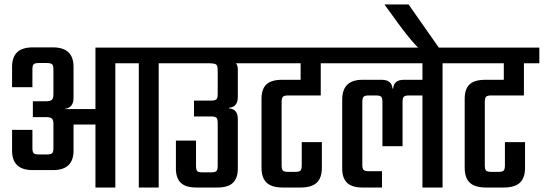

<svg xmlns="http://www.w3.org/2000/svg" viewBox="-20 -839 2433 859"><path d="M762 -626V-556H690V0H601V-556H496V0H407V-282H309V-165Q309 -78 217 -78H126Q34 -78 34 -165V-258H125V-177Q125 -159 130.5 -153.5Q136 -148 154 -148H190Q207 -148 213 -153.5Q219 -159 219 -177V-284Q219 -302 212 -308.5Q205 -315 187 -315H127V-386H187Q205 -386 212 -392.5Q219 -399 219 -418V-528Q219 -546 213 -551.5Q207 -557 190 -557H154Q136 -557 130.5 -551.5Q125 -546 125 -528V-449H34V-540Q34 -627 126 -627H217Q309 -627 309 -540V-401Q309 -357 270 -352V-351H407V-626Z M1116 -626V-556H1036Q1044 -546 1044 -529V-406Q1044 -360 1005 -357V-354Q1044 -351 1044 -306V-85Q1044 -42 1022 -21Q1000 0 952 0H859Q811 0 789 -21Q767 -42 767 -85V-210H857V-97Q857 -79 862.5 -73.5Q868 -68 885 -68H925Q942 -68 948 -73.5Q954 -79 954 -97V-289Q954 -307 948 -312.5Q942 -318 925 -318H848V-389H925Q942 -389 948 -394.5Q954 -400 954 -418V-523Q954 -545 947 -550.5Q940 -556 910 -556H723V-626Z M1415 -412H1270Q1252 -412 1246 -406.5Q1240 -401 1240 -382V-100Q1240 -81 1246 -75.5Q1252 -70 1270 -70H1300Q1318 -70 1324 -75.5Q1330 -81 1330 -100V-203H1420V-89Q1420 -43 1397 -21.5Q1374 0 1324 0H1246Q1196 0 1173 -21.5Q1150 -43 1150 -89V-397Q1150 -441 1172 -461.5Q1194 -482 1242 -482H1325V-556H1078V-626H1484V-556H1415Z M2027 -626V-556H1960V0H1870V-412H1810Q1792 -412 1786.5 -406Q1781 -400 1781 -382V-185H1691V-382Q1691 -400 1685.5 -406Q1680 -412 1662 -412H1630Q1612 -412 1606.5 -406Q1601 -400 1601 -382V-101Q1601 -84 1607 -78.5Q1613 -73 1630 -73H1689V0H1602Q1555 0 1533 -21Q1511 -42 1511 -85V-393Q1511 -482 1601 -482H1687Q1733 -482 1736 -443H1739Q1742 -482 1787 -482H1870V-556H1444V-626Z M1808 -819 1951 -615H1862Q1826 -647 1766 -728L1700 -819Z M2324 -412H2179Q2161 -412 2155 -406.5Q2149 -401 2149 -382V-100Q2149 -81 2155 -75.5Q2161 -70 2179 -70H2209Q2227 -70 2233 -75.5Q2239 -81 2239 -100V-203H2329V-89Q2329 -43 2306 -21.5Q2283 0 2233 0H2155Q2105 0 2082 -21.5Q2059 -43 2059 -89V-397Q2059 -441 2081 -461.5Q2103 -482 2151 -482H2234V-556H1987V-626H2393V-556H2324Z"/></svg>

Font: Teko Regular
Style: Regular
Weight: 400
Designer: Manushi Parikh, Jonny Pinhorn
Foundry: Indian Type Foundry
Version: Version 1.105;PS 1.0;hotconv 1.0.78;makeotf.lib2.5.61930; tt